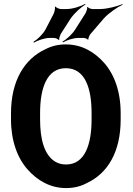

<svg xmlns="http://www.w3.org/2000/svg" viewBox="-20 -947 678 977"><path d="M594 -339V-371C594 -481 562 -568 510 -627C462 -681 398 -721 315 -721C277 -721 243 -713 212 -697C103 -647 36 -534 36 -371V-339C36 -230 69 -142 121 -84C169 -30 234 10 316 10C354 10 390 2 421 -15C529 -65 594 -175 594 -339ZM316 -110C295 -110 276 -115 260 -125C205 -159 184 -239 184 -339V-372C184 -498 218 -600 315 -600C413 -600 446 -498 446 -372V-339C446 -214 413 -110 316 -110ZM416 -881 362 -796C346 -771 316 -745 298 -735L300 -731C318 -742 353 -754 380 -754H406C412 -754 425 -749 427 -745L430 -746C428 -751 435 -766 438 -771L509 -854C535 -882 578 -911 604 -923L603 -926C576 -915 526 -901 488 -901H450C443 -901 428 -907 426 -912L423 -910C426 -905 419 -887 416 -881ZM253 -877 212 -798C198 -772 169 -745 150 -734L152 -730C171 -741 207 -754 233 -754H255C262 -754 277 -748 279 -743L282 -745C279 -750 286 -768 289 -774L339 -852C359 -881 394 -912 415 -924L413 -927C392 -915 350 -901 319 -901H290C282 -901 265 -908 262 -914L259 -912C262 -906 257 -885 253 -877Z"/></svg>

Font: Asimov
Style: EdgeNar
Weight: 500
Designer: Google
Version: Version 2.000980: 2014